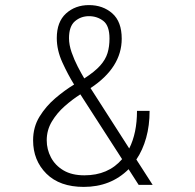

<svg xmlns="http://www.w3.org/2000/svg" viewBox="-20 -726 765 754"><path d="M309 8Q214.5 8 162.2 -44Q110 -96 110 -175Q110 -227 135.2 -268Q160.5 -309 197.5 -340.5Q234.5 -372 271 -394Q246.5 -433.5 224.8 -481.2Q203 -529 203 -576.5Q203 -640 239.2 -673Q275.5 -706 329.5 -706Q384 -706 421 -673.5Q458 -641 458 -574Q458 -461 335.5 -380L487.5 -143Q518 -203.5 518 -290.5H567.5Q567.5 -233 554 -184.8Q540.5 -136.5 515.5 -99.5L579.5 0H524.5L485 -61.5Q415 8 309 8ZM251 -576Q251 -550 261.2 -520.5Q271.5 -491 285.5 -464Q299.5 -437 311 -418Q352 -444.5 373.2 -468.2Q394.5 -492 402.2 -517.5Q410 -543 410 -574.5Q410 -625 385.8 -643.8Q361.5 -662.5 329.5 -662.5Q297.5 -662.5 274.2 -642.5Q251 -622.5 251 -576ZM163.5 -175Q163.5 -139.5 180 -108Q196.5 -76.5 229.2 -57Q262 -37.5 311.5 -37.5Q405 -37.5 459.5 -101L295.5 -355.5Q264 -335.5 233.8 -308.8Q203.5 -282 183.5 -248.5Q163.5 -215 163.5 -175Z"/></svg>

Font: Trispace SemiCondensed ExtraLight
Style: Regular
Weight: 200
Width: 4
Designer: Tyler Finck
Foundry: Etcetera Type Company
Version: Version 1.210; ttfautohint (v1.8.3)